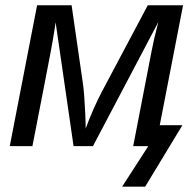

<svg xmlns="http://www.w3.org/2000/svg" viewBox="-20 -548 726 720"><path d="M664.1 -78.6 524.4 151.9H438L536.1 0H479.5L547.9 -353.5Q551.8 -374.5 558.1 -402.3Q564.5 -430.2 573.7 -465.3L328.6 0H255.9L188.5 -464.4Q187.5 -455.1 184.8 -438.7Q182.1 -422.4 178.2 -398.4Q174.3 -374.5 155 -274.9Q135.7 -175.3 101.6 0H16.6L119.1 -528.3H248.5L289.6 -244.1Q293.5 -220.7 295.9 -186.8Q298.3 -152.8 299.8 -119.9Q301.3 -86.9 301.3 -65.9Q328.1 -139.2 362.8 -205.6L534.2 -528.3H666.5L579.1 -78.6Z"/></svg>

Font: Arimo
Style: Italic
Weight: 400
Italic angle: -12°
Designer: Steve Matteson
Foundry: Monotype Imaging Inc.
Version: Version 1.33